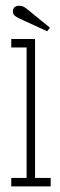

<svg xmlns="http://www.w3.org/2000/svg" viewBox="-20 -662 214 682"><path d="M20 0V-30H74.5V-493.5H20V-523.5H104.5V-30H160V0ZM147.5 -551 50.5 -595.5Q39 -601 32.5 -606Q26 -611 26 -622Q26 -632 32.2 -636.8Q38.5 -641.5 48 -641.5Q57 -641.5 63.5 -638.2Q70 -635 76.5 -629.5L157.5 -563.5Z"/></svg>

Font: Imbue Thin
Style: Regular
Weight: 100
Designer: Tyler Finck
Foundry: Etcetera Type Company
Version: Version 1.102